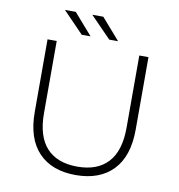

<svg xmlns="http://www.w3.org/2000/svg" viewBox="-94 -960 980 1051"><g transform="rotate(10 396.5 -435.0)"><path d="M116 -297V-700H167V-299Q167 -170 226 -106Q285 -42 397 -42Q508 -42 567 -106Q626 -170 626 -299V-700H677V-297Q677 -149 603 -72Q529 5 396 5Q263 5 189.5 -72Q116 -149 116 -297ZM182 -875H242L345 -757H296ZM334 -875H395L498 -757H449Z"/></g></svg>

Font: Montserrat Atlas Light
Style: Regular
Weight: 300
Designer: Julieta Ulanovsky
Foundry: Julieta Ulanovsky
Version: Version 7.200